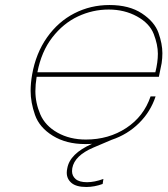

<svg xmlns="http://www.w3.org/2000/svg" viewBox="-20 -567 668 765"><path d="M322 -11Q413 -11 483 -57Q553 -103 580 -183H600Q580 -122 534 -76.5Q488 -31 425 -10L352 21Q277 53 268 103Q267 110 267 115Q267 134 281.5 146.5Q296 159 327 159Q356 159 392 146L389 166Q356 178 324 178Q284 178 265 162Q246 146 246 121Q246 113 248 104Q258 45 347 6Q338 7 319 7Q244 7 190.5 -26Q137 -59 119.5 -109Q102 -159 102 -205Q102 -236 108 -270Q123 -355 167.5 -418Q212 -481 276.5 -514Q341 -547 416 -547Q495 -547 545.5 -513.5Q596 -480 611.5 -436Q627 -392 627 -355Q627 -335 624 -315Q617 -279 613 -261H126Q121 -230 121 -204Q121 -157 140.5 -111.5Q160 -66 209 -38.5Q258 -11 322 -11ZM413 -529Q349 -529 290.5 -501.5Q232 -474 188.5 -418Q145 -362 129 -279H599Q609 -319 609 -353Q609 -389 592.5 -431.5Q576 -474 526 -501.5Q476 -529 413 -529Z"/></svg>

Font: Fz Poppins Thin
Style: Italic
Weight: 100
Italic angle: -10°
Designer: Ninad Kale (Devanagari), Jonny Pinhorn (Latin)
Foundry: Indian Type Foundry
Version: Vit hóa bi Vntype.Com & FontZin.Com